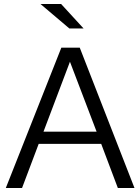

<svg xmlns="http://www.w3.org/2000/svg" viewBox="-20 -938 700 958"><path d="M9 0 286 -700H378L651 0H568L485 -220H173L90 0ZM197 -281H462L329 -630ZM326 -796 182 -918H285L397 -796Z"/></svg>

Font: Red Hat Text
Style: Regular
Weight: 400
Designer: Pentagram, MCKL
Foundry: MCKL
Version: Version 1.030